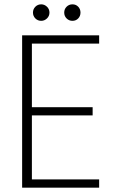

<svg xmlns="http://www.w3.org/2000/svg" viewBox="-20 -865 531 885"><path d="M437 -702V-664H127V-371H407V-333H127V-38H437V0H82V-702ZM170 -769Q154 -769 143 -780Q132 -791 132 -807Q132 -823 143 -834Q154 -845 170 -845Q185 -845 196.5 -834Q208 -823 208 -807Q208 -791 196.5 -780Q185 -769 170 -769ZM340.5 -780Q330 -769 314 -769Q298 -769 287 -780Q276 -791 276 -807Q276 -823 287 -834Q298 -845 314 -845Q330 -845 340.5 -834Q351 -823 351 -807Q351 -791 340.5 -780Z"/></svg>

Font: Poppins ExtraLight
Style: Regular
Weight: 275
Designer: Ninad Kale (Devanagari), Jonny Pinhorn (Latin)
Foundry: Indian Type Foundry
Version: Version 3.200;PS 1.000;hotconv 16.6.54;makeotf.lib2.5.65590